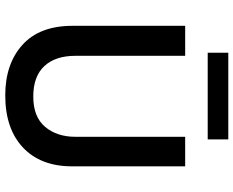

<svg xmlns="http://www.w3.org/2000/svg" viewBox="-99 -780 889 731"><g transform="rotate(90 345.5 -414.5)"><path d="M343.3 10Q223.3 10 150.8 -55.4Q78.3 -120.8 78.3 -245.8V-675H192.5V-257.5Q192.5 -180.8 231.7 -138.8Q270.8 -96.7 347.5 -96.7Q425 -96.7 462.9 -141.7Q500.8 -186.7 500.8 -256.7V-675H613.3V-244.2Q613.3 -125 541.7 -57.5Q470 10 343.3 10ZM180.8 -760.8V-839.2H510.8V-760.8Z"/></g></svg>

Font: Funnel Sans Medium
Style: Regular
Weight: 500
Version: Version 1.000; Beta; Release 5; Build 24; ttfautohint (v1.8.